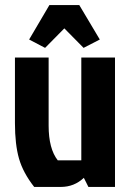

<svg xmlns="http://www.w3.org/2000/svg" viewBox="-20 -738 517 758"><path d="M220 0H115Q71 -56 55 -112Q39 -168 39 -252V-511H172V-242Q172 -151 208 -105H301V-511H434V0H329L311 -36Q273 0 220 0ZM175 -718H293L374 -582L310 -549L234 -626L158 -549L95 -582Z"/></svg>

Font: Jockey One
Style: Regular
Weight: 400
Designer: TypeTogether
Foundry: TypeTogether
Version: Version 1.002